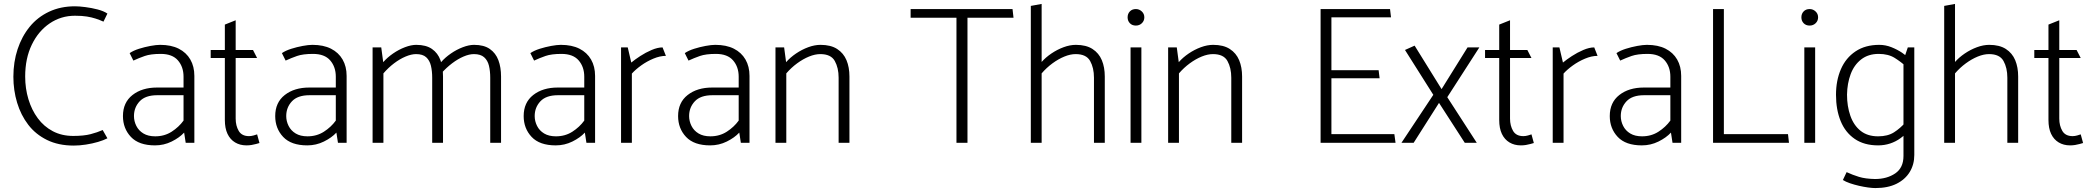

<svg xmlns="http://www.w3.org/2000/svg" viewBox="-20 -726 10637 976"><path d="M526 -657Q507 -670 476 -678Q445 -686 413.5 -690Q382 -694 361 -694Q288 -694 229.5 -666.5Q171 -639 131 -590Q91 -541 69.5 -476Q48 -411 48 -336Q48 -267 67 -204Q86 -141 123.5 -92Q161 -43 219 -14.5Q277 14 355 14Q384 14 416.5 9Q449 4 478 -4.5Q507 -13 526 -23L502 -65Q475 -53 440.5 -44Q406 -35 352 -35Q294 -35 248.5 -59Q203 -83 172 -125Q141 -167 124.5 -221.5Q108 -276 108 -337Q108 -429 141.5 -498.5Q175 -568 232.5 -607Q290 -646 361 -646Q397 -646 421.5 -642Q446 -638 466 -631.5Q486 -625 506 -616Z M661 -136Q661 -180 690 -211Q719 -242 779 -242H913V-113Q889 -80 852.5 -56.5Q816 -33 769 -33Q733 -33 709 -47.5Q685 -62 673 -86Q661 -110 661 -136ZM658 -418Q686 -431 716 -441.5Q746 -452 797 -452Q856 -452 884.5 -419Q913 -386 913 -336V-281H778Q702 -281 653.5 -243Q605 -205 605 -136Q605 -73 645.5 -30Q686 13 768 13Q813 13 852.5 -6.5Q892 -26 916 -52L924 0H968V-340Q968 -388 947.5 -423.5Q927 -459 888.5 -478.5Q850 -498 794 -498Q774 -498 744.5 -492.5Q715 -487 686.5 -478Q658 -469 639 -456Z M1266 -472H1178V-623L1123 -601V-472H1051V-431H1123V-116Q1123 -74 1136.5 -45.5Q1150 -17 1175 -2Q1200 13 1233 13Q1246 13 1258.5 11Q1271 9 1281.5 6Q1292 3 1299 1L1287 -43Q1282 -41 1269.5 -37.5Q1257 -34 1246 -34Q1209 -34 1193.5 -60.5Q1178 -87 1178 -123V-431H1287Z M1435 -136Q1435 -180 1464 -211Q1493 -242 1553 -242H1687V-113Q1663 -80 1626.5 -56.5Q1590 -33 1543 -33Q1507 -33 1483 -47.5Q1459 -62 1447 -86Q1435 -110 1435 -136ZM1432 -418Q1460 -431 1490 -441.5Q1520 -452 1571 -452Q1630 -452 1658.5 -419Q1687 -386 1687 -336V-281H1552Q1476 -281 1427.5 -243Q1379 -205 1379 -136Q1379 -73 1419.5 -30Q1460 13 1542 13Q1587 13 1626.5 -6.5Q1666 -26 1690 -52L1698 0H1742V-340Q1742 -388 1721.5 -423.5Q1701 -459 1662.5 -478.5Q1624 -498 1568 -498Q1548 -498 1518.5 -492.5Q1489 -487 1460.5 -478Q1432 -469 1413 -456Z M1929 0V-353Q1954 -382 1983 -404Q2012 -426 2041.5 -438.5Q2071 -451 2095 -451Q2129 -451 2146.5 -435Q2164 -419 2170.5 -392Q2177 -365 2177 -331V0H2232V-337Q2232 -384 2219 -420Q2206 -456 2176 -477Q2146 -498 2096 -498Q2070 -498 2038.5 -486Q2007 -474 1978 -454Q1949 -434 1928 -410L1918 -485H1874V0ZM2223 -353Q2249 -382 2278 -404Q2307 -426 2336 -438.5Q2365 -451 2389 -451Q2423 -451 2441 -435Q2459 -419 2465.5 -392Q2472 -365 2472 -331V0H2527V-337Q2527 -384 2513.5 -420Q2500 -456 2470 -477Q2440 -498 2390 -498Q2364 -498 2332.5 -486Q2301 -474 2272 -454Q2243 -434 2222 -410Z M2698 -136Q2698 -180 2727 -211Q2756 -242 2816 -242H2950V-113Q2926 -80 2889.5 -56.5Q2853 -33 2806 -33Q2770 -33 2746 -47.5Q2722 -62 2710 -86Q2698 -110 2698 -136ZM2695 -418Q2723 -431 2753 -441.5Q2783 -452 2834 -452Q2893 -452 2921.5 -419Q2950 -386 2950 -336V-281H2815Q2739 -281 2690.5 -243Q2642 -205 2642 -136Q2642 -73 2682.5 -30Q2723 13 2805 13Q2850 13 2889.5 -6.5Q2929 -26 2953 -52L2961 0H3005V-340Q3005 -388 2984.5 -423.5Q2964 -459 2925.5 -478.5Q2887 -498 2831 -498Q2811 -498 2781.5 -492.5Q2752 -487 2723.5 -478Q2695 -469 2676 -456Z M3192 0V-352Q3211 -373 3239.5 -393.5Q3268 -414 3301.5 -428Q3335 -442 3365 -442L3348 -485Q3323 -485 3292.5 -472Q3262 -459 3234.5 -441Q3207 -423 3189 -408L3171 -485H3137V0Z M3483 -136Q3483 -180 3512 -211Q3541 -242 3601 -242H3735V-113Q3711 -80 3674.5 -56.5Q3638 -33 3591 -33Q3555 -33 3531 -47.5Q3507 -62 3495 -86Q3483 -110 3483 -136ZM3480 -418Q3508 -431 3538 -441.5Q3568 -452 3619 -452Q3678 -452 3706.5 -419Q3735 -386 3735 -336V-281H3600Q3524 -281 3475.5 -243Q3427 -205 3427 -136Q3427 -73 3467.5 -30Q3508 13 3590 13Q3635 13 3674.5 -6.5Q3714 -26 3738 -52L3746 0H3790V-340Q3790 -388 3769.5 -423.5Q3749 -459 3710.5 -478.5Q3672 -498 3616 -498Q3596 -498 3566.5 -492.5Q3537 -487 3508.5 -478Q3480 -469 3461 -456Z M3977 0V-353Q4002 -382 4032 -404Q4062 -426 4092.5 -438.5Q4123 -451 4150 -451Q4204 -451 4223.5 -416Q4243 -381 4243 -331V0H4298V-337Q4298 -384 4283 -420Q4268 -456 4235.5 -477Q4203 -498 4151 -498Q4121 -498 4088.5 -486Q4056 -474 4026.5 -454Q3997 -434 3976 -410L3966 -485H3922V0Z M5127 -680H4609V-636H4842V0H4898V-636H5132Z M5275 -353Q5300 -382 5330 -404Q5360 -426 5390.5 -438.5Q5421 -451 5448 -451Q5502 -451 5521.5 -416Q5541 -381 5541 -331V0H5596V-337Q5596 -384 5581 -420Q5566 -456 5533.5 -477Q5501 -498 5449 -498Q5419 -498 5386.5 -486Q5354 -474 5324.5 -454Q5295 -434 5274 -410ZM5275 0V-706L5220 -696V0Z M5782 0V-485H5727V0ZM5754 -596Q5772 -596 5784.5 -608Q5797 -620 5797 -638Q5797 -656 5784 -668Q5771 -680 5754 -680Q5735 -680 5723.5 -668Q5712 -656 5712 -638Q5712 -620 5723.5 -608Q5735 -596 5754 -596Z M5973 0V-353Q5998 -382 6028 -404Q6058 -426 6088.5 -438.5Q6119 -451 6146 -451Q6200 -451 6219.5 -416Q6239 -381 6239 -331V0H6294V-337Q6294 -384 6279 -420Q6264 -456 6231.5 -477Q6199 -498 6147 -498Q6117 -498 6084.5 -486Q6052 -474 6022.5 -454Q5993 -434 5972 -410L5962 -485H5918V0Z M7074 0 7068 -44H6748V-328H6993L6988 -369H6748V-638H7051L7046 -680H6693V0Z M7166 0 7295 -203 7426 0H7487L7337 -232L7500 -485H7440L7308 -273L7171 -494L7122 -472L7266 -244L7104 0Z M7744 -472H7656V-623L7601 -601V-472H7529V-431H7601V-116Q7601 -74 7614.5 -45.5Q7628 -17 7653 -2Q7678 13 7711 13Q7724 13 7736.5 11Q7749 9 7759.5 6Q7770 3 7777 1L7765 -43Q7760 -41 7747.5 -37.5Q7735 -34 7724 -34Q7687 -34 7671.5 -60.5Q7656 -87 7656 -123V-431H7765Z M7928 0V-352Q7947 -373 7975.5 -393.5Q8004 -414 8037.5 -428Q8071 -442 8101 -442L8084 -485Q8059 -485 8028.5 -472Q7998 -459 7970.5 -441Q7943 -423 7925 -408L7907 -485H7873V0Z M8219 -136Q8219 -180 8248 -211Q8277 -242 8337 -242H8471V-113Q8447 -80 8410.5 -56.5Q8374 -33 8327 -33Q8291 -33 8267 -47.5Q8243 -62 8231 -86Q8219 -110 8219 -136ZM8216 -418Q8244 -431 8274 -441.5Q8304 -452 8355 -452Q8414 -452 8442.5 -419Q8471 -386 8471 -336V-281H8336Q8260 -281 8211.5 -243Q8163 -205 8163 -136Q8163 -73 8203.5 -30Q8244 13 8326 13Q8371 13 8410.5 -6.5Q8450 -26 8474 -52L8482 0H8526V-340Q8526 -388 8505.5 -423.5Q8485 -459 8446.5 -478.5Q8408 -498 8352 -498Q8332 -498 8302.5 -492.5Q8273 -487 8244.5 -478Q8216 -469 8197 -456Z M9069 -44H8743V-680H8688V0H9074Z M9207 0V-485H9152V0ZM9179 -596Q9197 -596 9209.5 -608Q9222 -620 9222 -638Q9222 -656 9209 -668Q9196 -680 9179 -680Q9160 -680 9148.5 -668Q9137 -656 9137 -638Q9137 -620 9148.5 -608Q9160 -596 9179 -596Z M9711 -485H9678L9656 -420V67Q9656 127 9614 155.5Q9572 184 9511 184Q9462 183 9429.5 173Q9397 163 9367 149L9348 189Q9362 198 9384 205.5Q9406 213 9430 218.5Q9454 224 9476 227Q9498 230 9513 230Q9577 230 9621 208Q9665 186 9688 148Q9711 110 9711 62ZM9666 -104Q9640 -74 9608 -53.5Q9576 -33 9527 -33Q9473 -33 9438 -61Q9403 -89 9386 -137.5Q9369 -186 9369 -245Q9370 -302 9387.5 -349Q9405 -396 9441 -424Q9477 -452 9530 -452Q9579 -452 9611.5 -431.5Q9644 -411 9669 -388L9689 -424Q9674 -441 9649.5 -457.5Q9625 -474 9595 -486Q9565 -498 9533 -498Q9462 -498 9412.5 -465Q9363 -432 9338 -374.5Q9313 -317 9313 -244Q9313 -169 9336.5 -111Q9360 -53 9408 -20Q9456 13 9527 13Q9559 13 9588 3.5Q9617 -6 9641.5 -24Q9666 -42 9686 -65Z M9918 -353Q9943 -382 9973 -404Q10003 -426 10033.5 -438.5Q10064 -451 10091 -451Q10145 -451 10164.5 -416Q10184 -381 10184 -331V0H10239V-337Q10239 -384 10224 -420Q10209 -456 10176.5 -477Q10144 -498 10092 -498Q10062 -498 10029.5 -486Q9997 -474 9967.5 -454Q9938 -434 9917 -410ZM9918 0V-706L9863 -696V0Z M10536 -472H10448V-623L10393 -601V-472H10321V-431H10393V-116Q10393 -74 10406.5 -45.5Q10420 -17 10445 -2Q10470 13 10503 13Q10516 13 10528.5 11Q10541 9 10551.5 6Q10562 3 10569 1L10557 -43Q10552 -41 10539.5 -37.5Q10527 -34 10516 -34Q10479 -34 10463.5 -60.5Q10448 -87 10448 -123V-431H10557Z"/></svg>

Font: Catamaran Thin ExtraLight
Style: Regular
Weight: 250
Version: Version 2.000